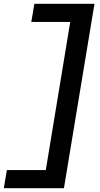

<svg xmlns="http://www.w3.org/2000/svg" viewBox="-29 -843 524 1006"><path d="M-9 143 7 48H211L339 -728H135L151 -823H466L306 143Z"/></svg>

Font: Iosevka QP
Style: Bold Italic
Weight: 700
Italic angle: -9°
Designer: Belleve Invis
Foundry: Belleve Invis
Version: Version 20.0.0; ttfautohint (v1.8.4)